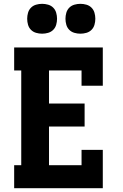

<svg xmlns="http://www.w3.org/2000/svg" viewBox="-20 -983 640 1003"><path d="M54 0V-120H91V-615H54V-735H517V-535H406V-615H236V-442H422V-322H236V-120H406V-200H517V0ZM400 -807Q384 -807 368.5 -811.5Q353 -816 342 -827Q331 -838 326.5 -853.5Q322 -869 322 -885Q322 -901 326.5 -916.5Q331 -932 342 -943Q353 -954 368.5 -958.5Q384 -963 400 -963Q416 -963 431.5 -958.5Q447 -954 458 -943Q469 -932 473.5 -916.5Q478 -901 478 -885Q478 -869 473.5 -853.5Q469 -838 458 -827Q447 -816 431.5 -811.5Q416 -807 400 -807ZM200 -807Q184 -807 168.5 -811.5Q153 -816 142 -827Q131 -838 126.5 -853.5Q122 -869 122 -885Q122 -901 126.5 -916.5Q131 -932 142 -943Q153 -954 168.5 -958.5Q184 -963 200 -963Q216 -963 231.5 -958.5Q247 -954 258 -943Q269 -932 273.5 -916.5Q278 -901 278 -885Q278 -869 273.5 -853.5Q269 -838 258 -827Q247 -816 231.5 -811.5Q216 -807 200 -807Z"/></svg>

Font: Iosevka Curly Slab HvEx
Style: Regular
Weight: 900
Width: 7
Monospace: yes
Designer: Belleve Invis
Foundry: Belleve Invis
Version: Version 11.1.0; ttfautohint (v1.8.3)